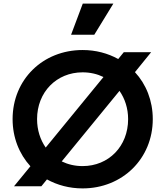

<svg xmlns="http://www.w3.org/2000/svg" viewBox="-20 -1035 918 1067"><path d="M439 12C660 12 829 -153 829 -373C829 -476 792 -567 730 -634L820 -745H668L637 -707C579 -739 512 -757 439 -757C218 -757 50 -593 50 -373C50 -270 87 -179 149 -111L58 0H210L241 -38C299 -6 366 12 439 12ZM186 -373C186 -523 294 -633 439 -633C481 -633 520 -624 555 -607L234 -215C204 -258 186 -312 186 -373ZM323 -138 644 -530C674 -487 692 -433 692 -373C692 -222 584 -112 439 -112C397 -112 358 -121 323 -138ZM375 -842H504L610 -1015H440Z"/></svg>

Font: Mluvka
Style: Bold
Weight: 700
Designer: Modified by Jiří Krblich, Original typeface by Gumpita Rahayu
Foundry: Gumpita Rahayu & Jiří Krblich
Version: Version 2.000;Glyphs 3.1.1 (3134)